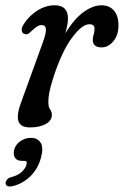

<svg xmlns="http://www.w3.org/2000/svg" viewBox="-42 -462 457 709"><path d="M50.5 -336Q40.5 -337.5 38.5 -348.2Q36.5 -359 45.5 -372.5Q65 -403.5 96 -423Q127 -442.5 159.5 -442.5Q209 -442.5 209 -393.5Q209 -373.5 199.5 -339.5Q232.5 -393 267 -417.8Q301.5 -442.5 332.5 -442.5Q362 -442.5 378.8 -423Q395.5 -403.5 395.5 -368.5Q395.5 -331.5 376.2 -309.2Q357 -287 333.5 -287Q315.5 -287 308 -294.8Q300.5 -302.5 300.5 -314.5Q300.5 -325.5 303.8 -334.5Q307 -343.5 307 -356.5Q307 -372.5 288 -372.5Q260.5 -372.5 223.5 -322.2Q186.5 -272 156 -179Q143.5 -139.5 140 -120.2Q136.5 -101 136.5 -86.5Q136.5 -66.5 143 -58Q149.5 -49.5 149.5 -37.5Q149.5 -16.5 126.8 -4Q104 8.5 69 8.5Q33 8.5 25.8 -15.5Q18.5 -39.5 38.5 -91L115.5 -303.5Q128.5 -339 127.5 -354.2Q126.5 -369.5 111.5 -369.5Q103 -369.5 93.5 -363.2Q84 -357 68 -341.5Q58 -333 50.5 -336ZM39 132Q20.5 132 13.2 120.2Q6 108.5 10.5 90Q16 71 33.8 59Q51.5 47 72 47Q96 47 107.8 64.5Q119.5 82 109.5 119.5Q98 162.5 69.2 189.8Q40.5 217 4.5 225.5Q-21 230.5 -21.5 213Q-20.5 206.5 -15.5 200.5Q-10.5 194.5 0 192Q25 185.5 38.8 172.2Q52.5 159 56 145Q59.5 132 47 132Z"/></svg>

Font: Fraunces 144pt SuperSoft
Style: Italic
Weight: 400
Italic angle: -16°
Version: Version 1.000;[b76b70a41]